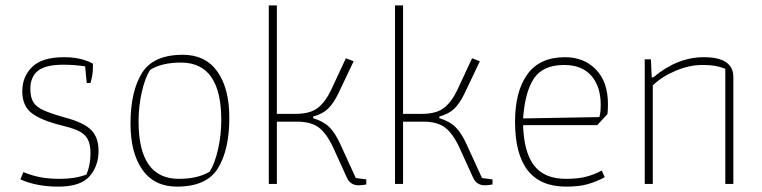

<svg xmlns="http://www.w3.org/2000/svg" viewBox="-20 -685 2836 715"><path d="M56 -17 67 -44Q102 -30 133 -24.5Q164 -19 204 -19Q260 -19 302 -35Q317 -71 317 -114Q317 -147 307 -166Q297 -185 275.5 -196Q254 -207 213 -217Q135 -236 99 -263Q63 -290 63 -345Q63 -400 100 -436Q137 -472 219 -472Q282 -472 326 -448V-432Q326 -407 317 -376H303L297 -438Q258 -444 215 -444Q150 -444 121.5 -421.5Q93 -399 93 -354Q93 -322 104.5 -304Q116 -286 143 -274Q170 -262 223 -247Q291 -229 319 -201.5Q347 -174 347 -123Q347 -67 313.5 -28.5Q280 10 197 10Q116 10 56 -17Z M466 -225Q466 -343 508 -412Q550 -481 661 -481Q745 -481 789.5 -418.5Q834 -356 834 -246Q834 -128 792 -59Q750 10 639 10Q555 10 510.5 -52.5Q466 -115 466 -225ZM761 -46Q780 -76 792 -129Q804 -182 804 -238Q804 -452 654 -452Q583 -452 539 -425Q520 -395 508 -342Q496 -289 496 -233Q496 -19 646 -19Q717 -19 761 -46Z M1272 -23 1221 -135Q1197 -187 1168 -209.5Q1139 -232 1086 -232H1011V0H981V-665H1011V-261H1081Q1136 -261 1164.5 -284Q1193 -307 1214 -352L1268 -468L1297 -457L1240 -337Q1222 -300 1202 -280.5Q1182 -261 1146 -251V-245Q1185 -233 1206.5 -211.5Q1228 -190 1246 -151L1305 -22L1344 -17V2Q1328 5 1315 5Q1285 5 1272 -23Z M1742 -23 1691 -135Q1667 -187 1638 -209.5Q1609 -232 1556 -232H1481V0H1451V-665H1481V-261H1551Q1606 -261 1634.5 -284Q1663 -307 1684 -352L1738 -468L1767 -457L1710 -337Q1692 -300 1672 -280.5Q1652 -261 1616 -251V-245Q1655 -233 1676.5 -211.5Q1698 -190 1716 -151L1775 -22L1814 -17V2Q1798 5 1785 5Q1755 5 1742 -23Z M1898 -231Q1898 -345 1944 -408.5Q1990 -472 2084 -472Q2155 -472 2199.5 -426Q2244 -380 2244 -297Q2244 -273 2242 -260L2204 -219H1928Q1931 -118 1969 -68.5Q2007 -19 2088 -19Q2131 -19 2161 -26.5Q2191 -34 2221 -50L2232 -25Q2200 -8 2168 1Q2136 10 2088 10Q1898 10 1898 -231ZM2212 -249Q2217 -265 2217 -295Q2217 -363 2182 -403Q2147 -443 2081 -443Q2002 -443 1968.5 -393Q1935 -343 1928 -244Z M2381 -464H2404L2407 -397H2413Q2502 -472 2601 -472Q2711 -472 2711 -398V0H2681V-429Q2660 -437 2641.5 -440Q2623 -443 2595 -443Q2547 -443 2496 -421.5Q2445 -400 2411 -367V0H2381Z"/></svg>

Font: Athiti ExtraLight
Style: Regular
Weight: 275
Designer: CadsonDemak Team
Foundry: CadsonDemak
Version: Version 1.033